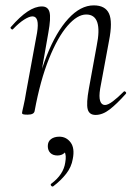

<svg xmlns="http://www.w3.org/2000/svg" viewBox="-20 -419 503 715"><path d="M336 9Q312 9 306.5 -12.5Q301 -34 311 -89L340 -248Q364 -365 301 -365Q268 -365 231.5 -323Q195 -281 162.5 -200.5Q130 -120 109 -6L98 -7Q119 -123 154 -211.5Q189 -300 234.5 -349.5Q280 -399 329 -399Q372 -399 386 -368.5Q400 -338 386 -267L353 -89Q348 -58 353 -43Q358 -28 371 -28Q382 -28 400 -41.5Q418 -55 440 -77Q443 -81 447.5 -77Q452 -73 448 -69Q415 -32 388.5 -11.5Q362 9 336 9ZM83 8Q70 8 66 6.5Q62 5 62 2Q62 -1 67.5 -24.5Q73 -48 77 -74L118 -297Q128 -358 101 -358Q89 -358 70 -346Q51 -334 29 -311Q26 -307 21.5 -311.5Q17 -316 21 -319Q54 -357 82.5 -376Q111 -395 136 -395Q159 -395 164.5 -373.5Q170 -352 160 -297L109 -6Q107 8 83 8ZM178 275Q174 277 170.5 272.5Q167 268 171 265Q194 248 207 228Q220 208 223 186Q228 158 220 146.5Q212 135 201 132L228 125Q229 143 219 151.5Q209 160 194 160Q177 160 167.5 150.5Q158 141 158 125Q158 108 170 99Q182 90 201 90Q227 90 243 111.5Q259 133 251 173Q246 203 226.5 228Q207 253 178 275Z"/></svg>

Font: Cormorant Light
Style: Italic
Weight: 300
Italic angle: -10°
Designer: Christian Thalmann (Catharsis Fonts)
Foundry: Catharsis Fonts
Version: Version 4.000